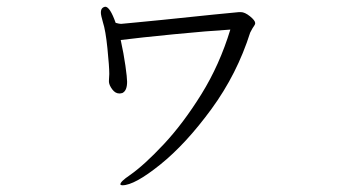

<svg xmlns="http://www.w3.org/2000/svg" viewBox="-20 -505 1040 571"><path d="M739 -436Q739 -433 736 -428.5Q733 -424 731 -421L724 -408Q685 -285 609 -181Q533 -77 456.5 -15.5Q380 46 344 46Q340 46 338 44Q338 44 338 43Q338 35 366 16Q409 -14 467 -76Q525 -138 579 -225Q633 -312 665 -417Q598 -413 496 -403Q394 -393 339 -386Q348 -345 353 -309.5Q358 -274 358 -262Q358 -236 345 -229Q344 -228 342 -228Q339 -227 335 -227Q323 -227 314 -239Q305 -251 304 -261V-266L305 -285Q305 -307 299.5 -361Q294 -415 286 -439Q280 -460 280 -467Q280 -476 283.5 -480Q287 -484 293 -485Q307 -485 324 -437Q335 -434 340 -434Q354 -435 387.5 -438.5Q421 -442 464 -446Q655 -466 691 -469H696Q708 -469 723.5 -456.5Q739 -444 739 -436Z"/></svg>

Font: JyunsaiKaai Light
Style: Regular
Weight: 300
Designer: Fontworks Inc.
Version: Version 0.030;April 7, 2024;FontCreator 14.0.0.2901 64-bit